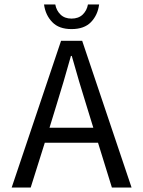

<svg xmlns="http://www.w3.org/2000/svg" viewBox="-20 -838 640 858"><path d="M480 0 418 -200.2H180.2L117.2 0H32.2L252.9 -655.8H347.2L567.9 0ZM201.2 -267.1H397L366.2 -367.2Q334 -469.2 300.8 -587.9H296.9Q263.7 -468.8 231.9 -367.2ZM349.6 -772.9Q368.2 -791 373 -817.9H422.9Q417 -771 386.7 -739.3Q356.4 -708 299.8 -708Q243.2 -708 213.4 -739.3Q183.1 -770.5 176.8 -817.9H227.1Q231.9 -791 250.5 -772.9Q269 -754.9 299.8 -754.9Q330.6 -754.9 349.6 -772.9Z"/></svg>

Font: SourceCodePro-Regular
Style: Regular
Weight: 400
Monospace: yes
Designer: Paul D. Hunt
Foundry: Adobe Systems Incorporated
Version: Version 1.009;PS 1.000;hotconv 1.0.70;makeotf.lib2.5.5900